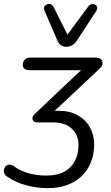

<svg xmlns="http://www.w3.org/2000/svg" viewBox="-61 -784 576 993"><path d="M185 189Q132 189 77 175Q22 161 -23 130Q-38 121 -40.5 107.5Q-43 94 -36.5 82.5Q-30 71 -17.5 68Q-5 65 11 76Q49 103 91.5 113.5Q134 124 179 124Q260 124 302.5 81Q345 38 345 -36Q345 -86 310.5 -118.5Q276 -151 211 -151H132Q112 -151 107.5 -166Q103 -181 119 -195L358 -421H92Q73 -421 64 -430Q55 -439 57 -454Q63 -486 96 -486H435Q462 -486 468 -465.5Q474 -445 449 -424L222 -211H241Q301 -211 342 -187.5Q383 -164 404.5 -124.5Q426 -85 426 -38Q426 28 397.5 79.5Q369 131 315 160Q261 189 185 189ZM282 -542Q250 -542 236 -574L170 -727Q162 -743 171 -753.5Q180 -764 194 -763.5Q208 -763 216 -748L288 -605L395 -750Q406 -764 419.5 -763Q433 -762 439.5 -751.5Q446 -741 436 -726L338 -576Q316 -542 282 -542Z"/></svg>

Font: Nunito
Style: Italic
Weight: 400
Italic angle: -9°
Designer: Vernon Adams
Foundry: Vernon Adams
Version: Version 3.601; ttfautohint (v1.8.2.53-6de2)